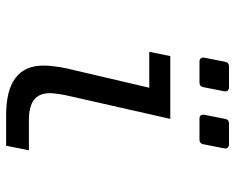

<svg xmlns="http://www.w3.org/2000/svg" viewBox="-92 -692 785 642"><g transform="rotate(90 301.0 -370.5)"><path d="M185.5 -644.5H255.4C264.2 -644.5 269.5 -648.9 271 -657.7L284.7 -727.1C286.6 -736.8 281.2 -743.2 271.5 -743.2H201.7C192.9 -743.2 187.5 -738.8 186 -730L172.4 -660.6C170.4 -650.9 175.8 -644.5 185.5 -644.5ZM376.5 -644.5H446.3C455.1 -644.5 460.4 -648.9 461.9 -657.7L475.6 -727.1C477.5 -736.8 472.2 -743.2 462.4 -743.2H392.6C383.8 -743.2 378.4 -738.8 377 -730L363.3 -660.6C361.3 -650.9 366.7 -644.5 376.5 -644.5ZM365.7 2H466.8L481.9 -74.2H378.9C350.1 -74.2 327.1 -80.1 312.5 -91.8C297.9 -103.5 291 -121.6 291 -145C291 -151.4 291.5 -156.7 293 -167C293.5 -171.9 295.4 -187 297.9 -197.3L377 -546.9H167L152.8 -476.6H272.9L208 -199.2C204.6 -185.1 202.6 -169.9 201.2 -157.2C199.7 -144 198.7 -134.3 198.7 -123C198.7 -81.5 212.4 -50.3 240.2 -29.3C267.6 -8.3 309.6 2 365.7 2Z"/></g></svg>

Font: Hack
Style: Oblique
Weight: 400
Italic angle: -12°
Monospace: yes
Designer: Christopher Simpkins
Foundry: Christopher Simpkins
Version: Version 2.010